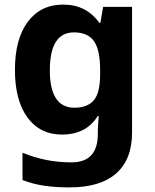

<svg xmlns="http://www.w3.org/2000/svg" viewBox="-20 -576 673 836"><path d="M255 -556Q356 -556 413 -476H417L429 -546H555V1Q555 118 486 179Q417 240 282 240Q224 240 174.5 233Q125 226 78 208V89Q179 131 291 131Q406 131 406 7V-4Q406 -21 407.5 -39Q409 -57 410 -71H406Q378 -28 339 -9Q300 10 251 10Q154 10 99.5 -64.5Q45 -139 45 -272Q45 -406 101 -481Q157 -556 255 -556ZM302 -435Q197 -435 197 -270Q197 -107 304 -107Q361 -107 388.5 -139.5Q416 -172 416 -253V-271Q416 -359 389 -397Q362 -435 302 -435Z"/></svg>

Font: Noto Sans Duployan
Style: Bold
Weight: 700
Designer: David Corbett
Foundry: David Corbett
Version: Version 3.001